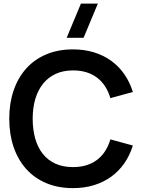

<svg xmlns="http://www.w3.org/2000/svg" viewBox="-20 -1002 778 1038"><path d="M431.8 -797.5H340.3L417.5 -982.5H509ZM374.7 15Q436.8 15 488.8 -1.2Q540.8 -17.4 581.8 -47.2Q622.8 -77.1 652.4 -119.7Q681.9 -162.3 698.3 -215.2L576.8 -248.5Q566.5 -213.5 548.6 -185.6Q530.7 -157.7 505.4 -138.3Q480.1 -119 447.5 -108.8Q414.8 -98.7 374.7 -98.7Q320.2 -98.7 279.4 -117.3Q238.7 -136 211.4 -170.2Q184.2 -204.5 170.4 -252.8Q156.7 -301.2 156.7 -360Q156.7 -419.2 171 -467.4Q185.4 -515.5 213.1 -549.8Q240.8 -584 281.3 -602.7Q321.8 -621.3 374.7 -621.3Q414.8 -621.3 447.5 -611.2Q480.1 -601 505.4 -581.7Q530.7 -562.3 548.6 -534.4Q566.5 -506.5 576.8 -471.5L698.3 -504.8Q681.9 -557.8 652.4 -600.4Q622.8 -643 581.8 -672.8Q540.8 -702.7 488.8 -718.8Q436.8 -735 374.7 -735Q293.8 -735 229.7 -707.9Q165.7 -680.8 121.4 -631.2Q77.2 -581.8 53.6 -512.8Q30 -443.8 30 -360Q30 -276.2 53.6 -207.2Q77.2 -138.2 121.4 -88.8Q165.7 -39.2 229.7 -12.1Q293.8 15 374.7 15Z"/></svg>

Font: Vela Sans GX ExtLt
Style: Regular
Weight: 200
Designer: Principal design: Mikhail Sharanda - project Manrope.
Design modification: Ravid Balaliev
Foundry: Mikhail Sharanda
Version: Version 1.001